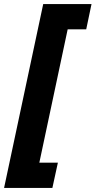

<svg xmlns="http://www.w3.org/2000/svg" viewBox="-63 -754 469 942"><path d="M-43 168H194L221 44H130L269 -610H360L386 -734H149Z"/></svg>

Font: Noto Sans Condensed Black
Style: Italic
Weight: 900
Width: 3
Italic angle: -12°
Designer: Monotype Design Team
Foundry: Monotype Imaging Inc.
Version: Version 2.013